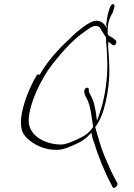

<svg xmlns="http://www.w3.org/2000/svg" viewBox="-20 -794 650 932"><path d="M160 -432C112 -353 53 -199 97 -140C103 -132 110 -123 119 -116C147 -93 181 -75 222 -69C267 -63 284 -67 334 -88C378 -107 397 -121 424 -150C426 -134 430 -119 436 -104C455 -40 488 42 519 99L525 111C531 130 555 106 550 95L543 83C539 75 530 59 518 34C506 9 496 -17 485 -42C468 -84 456 -129 443 -174L442 -177C467 -210 482 -250 493 -299C518 -407 511 -485 505 -565L506 -592L526 -576C540 -567 551 -591 541 -599L523 -613H522C517 -617 507 -620 503 -628V-629C502 -658 502 -695 527 -732L534 -756C537 -765 536 -774 530 -774C524 -774 518 -769 514 -759L506 -734C501 -718 499 -700 496 -679L495 -676L500 -657L489 -672C476 -690 451 -702 421 -686C397 -675 375 -656 352 -638C339 -627 327 -615 314 -602C264 -556 211 -498 173 -432ZM159 -355C182 -405 207 -448 238 -487C289 -551 338 -605 396 -644C412 -655 426 -668 446 -668C464 -668 469 -654 475 -643L485 -627C488 -622 492 -618 495 -613L494 -612C495 -606 495 -602 495 -594L498 -557C503 -478 504 -403 480 -300C475 -277 467 -255 461 -236L451 -208L449 -221C443 -267 437 -303 418 -335C414 -342 412 -348 411 -353C411 -361 412 -365 408 -367C400 -371 390 -365 389 -352C390 -340 391 -333 400 -318C421 -280 423 -231 432 -180V-177C406 -142 390 -134 345 -113C299 -93 284 -89 244 -95C192 -103 139 -130 123 -182C109 -226 137 -306 159 -355ZM515 -647Z"/></svg>

Font: Stray Cat
Style: LtCnObl
Weight: 300
Version: Version 1.0